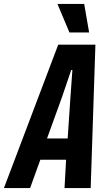

<svg xmlns="http://www.w3.org/2000/svg" viewBox="-75 -956 555 976"><path d="M-55 0 221 -729H410L386 0H253L261 -144H130L78 0ZM164 -252H269L283 -461L293 -600H287L240 -462ZM278 -791 217 -936H353L378 -791Z"/></svg>

Font: Mona Sans Condensed
Style: Bold Italic
Weight: 700
Width: 3
Italic angle: -11.7°
Designer: Deni Anggara
Foundry: GitHub
Version: Version 1.001; ttfautohint (v1.8.4.7-5d5b);gftools[0.9.31]